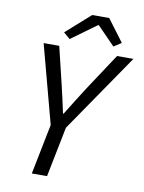

<svg xmlns="http://www.w3.org/2000/svg" viewBox="-92 -902 726 966"><g transform="rotate(10 271.0 -419.0)"><path d="M138.8 0 190.1 -256.4 83.5 -656.3H163.2L208.7 -467.7Q217.5 -431.1 225.2 -396.4Q232.8 -361.7 241 -324.1H244.2Q266.8 -360.9 289.1 -396.5Q311.5 -432.1 334.6 -468.3L458.6 -656.3H542.2L267.9 -256.4L216.6 0ZM208.6 -699 175.5 -727.5 299.7 -837.8H386.6L470.8 -725.3L432 -700.2L341.7 -792.9H337.7Z"/></g></svg>

Font: Source Sans Variable
Style: Italic
Weight: 200
Italic angle: -11°
Designer: Paul D. Hunt
Foundry: Adobe Systems Incorporated
Version: Version 3.006;hotconv 1.0.111;makeotfexe 2.5.65597